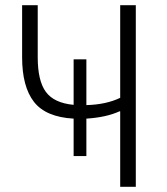

<svg xmlns="http://www.w3.org/2000/svg" viewBox="-20 -718 640 738"><path d="M263 -262Q156 -268 110.5 -326.5Q65 -385 65 -498V-698H125V-498Q125 -407 156.5 -364.5Q188 -322 263 -315V-490H312V-314Q388 -316 442 -342V-698H502V0H442V-290H439Q389 -267 312 -262V-118H263Z"/></svg>

Font: IBM Plex Mono Light
Style: Regular
Weight: 300
Monospace: yes
Designer: Mike Abbink, Paul van der Laan, Pieter van Rosmalen
Foundry: Bold Monday
Version: Version 2.3